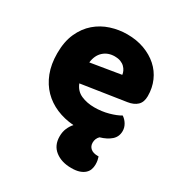

<svg xmlns="http://www.w3.org/2000/svg" viewBox="-166 -618 882 938"><g transform="rotate(30 274.5 -149.5)"><path d="M198 -176Q212 -140 245 -125.5Q278 -111 319 -111Q361 -111 399 -121.5Q437 -132 460 -146Q476 -136 487 -118Q498 -100 498 -80Q498 -48 475.5 -28Q453 -8 415 3Q399 19 399 42Q399 62 413 74Q427 86 453 86H458Q461 95 463 105Q465 115 465 128Q465 142 460.5 155.5Q456 169 444.5 179.5Q433 190 415 196Q397 202 370 202Q315 202 279.5 174.5Q244 147 244 96Q244 70 253 49.5Q262 29 275 15Q222 11 177.5 -8Q133 -27 100.5 -60Q68 -93 49.5 -140.5Q31 -188 31 -250Q31 -316 52.5 -363.5Q74 -411 109.5 -441.5Q145 -472 190 -486.5Q235 -501 282 -501Q335 -501 378.5 -485Q422 -469 453.5 -441Q485 -413 502 -374Q519 -335 519 -289Q519 -255 500 -237Q481 -219 447 -214ZM283 -377Q245 -377 219.5 -354Q194 -331 189 -289L359 -317Q358 -327 353 -337.5Q348 -348 339 -357Q330 -366 316 -371.5Q302 -377 283 -377Z"/></g></svg>

Font: Baloo Bhai 2 ExtraBold
Style: Regular
Weight: 800
Designer: Supriya Tembe, Noopur Datye and Ek Type
Foundry: Ek Type
Version: Version 1.640;PS 1.000;hotconv 16.6.51;makeotf.lib2.5.65220;